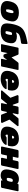

<svg xmlns="http://www.w3.org/2000/svg" viewBox="2408 -3236 838 5694"><g transform="rotate(90 2827.0 -389.0)"><path d="M265 10Q178 10 118 -15Q58 -40 30.5 -90Q3 -140 13 -213Q16 -236 21 -260.5Q26 -285 33 -307Q54 -381 95.5 -430.5Q137 -480 203 -505Q269 -530 360 -530Q442 -530 502.5 -505Q563 -480 593.5 -430.5Q624 -381 613 -307Q609 -285 604 -260.5Q599 -236 593 -213Q573 -140 533 -90Q493 -40 427.5 -15Q362 10 265 10ZM289 -150Q318 -150 328.5 -166.5Q339 -183 349 -218Q353 -233 359 -260Q365 -287 367 -302Q372 -335 368.5 -352.5Q365 -370 336 -370Q308 -370 297 -352.5Q286 -335 277 -302Q273 -287 267 -260Q261 -233 259 -218Q254 -183 257.5 -166.5Q261 -150 289 -150Z M910 10Q809 10 753 -18.5Q697 -47 681.5 -111.5Q666 -176 683 -284Q688 -313 695 -345.5Q702 -378 709 -406Q730 -484 758.5 -539Q787 -594 828.5 -632.5Q870 -671 929 -698Q988 -725 1069 -745.5Q1150 -766 1258 -787Q1269 -789 1277.5 -783Q1286 -777 1285 -764L1281 -629Q1280 -616 1272 -607Q1264 -598 1253 -596Q1171 -584 1117 -573Q1063 -562 1029.5 -547.5Q996 -533 976.5 -510.5Q957 -488 945.5 -454Q934 -420 923 -369L905 -414Q920 -429 943.5 -442Q967 -455 996 -463Q1025 -471 1056 -471Q1134 -471 1182 -448.5Q1230 -426 1249.5 -382Q1269 -338 1260 -272Q1258 -253 1253 -231Q1248 -209 1243 -189Q1224 -124 1180.5 -79.5Q1137 -35 1069.5 -12.5Q1002 10 910 10ZM940 -132Q969 -132 979.5 -147Q990 -162 998 -193Q1002 -207 1007.5 -231Q1013 -255 1014 -268Q1019 -297 1015.5 -312.5Q1012 -328 986 -328Q955 -328 943.5 -312.5Q932 -297 924 -268Q921 -255 915.5 -231Q910 -207 908 -193Q903 -162 907.5 -147Q912 -132 940 -132Z M1306 0Q1298 0 1293.5 -6Q1289 -12 1290 -20L1392 -500Q1394 -508 1401 -514Q1408 -520 1416 -520H1577Q1597 -520 1605 -500L1722 -217L1624 -235L1828 -500Q1843 -520 1864 -520H2038Q2047 -520 2052 -514Q2057 -508 2055 -500L1953 -20Q1952 -12 1944.5 -6Q1937 0 1928 0H1740Q1731 0 1727 -6Q1723 -12 1724 -20L1780 -284L1836 -287L1689 -92Q1682 -83 1675 -78Q1668 -73 1658 -73H1616Q1608 -73 1602 -77.5Q1596 -82 1592 -92L1522 -288L1574 -284L1518 -20Q1517 -12 1509.5 -6Q1502 0 1494 0Z M2319 10Q2232 10 2173.5 -18.5Q2115 -47 2093 -106.5Q2071 -166 2090 -259Q2091 -261 2091 -263Q2091 -265 2092 -266Q2112 -352 2159.5 -411Q2207 -470 2277.5 -500Q2348 -530 2433 -530Q2531 -530 2585.5 -492.5Q2640 -455 2657.5 -393.5Q2675 -332 2660 -258L2654 -228Q2652 -217 2642 -209Q2632 -201 2621 -201H2323Q2323 -200 2322.5 -199Q2322 -198 2322 -196Q2318 -176 2318.5 -162.5Q2319 -149 2326.5 -142Q2334 -135 2348 -135Q2354 -135 2359 -137Q2364 -139 2369 -143.5Q2374 -148 2381 -153Q2392 -162 2398.5 -164.5Q2405 -167 2417 -167H2606Q2616 -167 2621 -161Q2626 -155 2623 -145Q2618 -126 2596 -99.5Q2574 -73 2535.5 -48Q2497 -23 2442.5 -6.5Q2388 10 2319 10ZM2350 -326H2430V-327Q2435 -349 2433 -363Q2431 -377 2423.5 -383.5Q2416 -390 2403 -390Q2390 -390 2379.5 -383.5Q2369 -377 2362 -363Q2355 -349 2350 -327Z M2681 0Q2671 0 2665.5 -7Q2660 -14 2662 -24Q2663 -29 2665 -32Q2667 -35 2669 -37L2880 -278L2803 -481Q2802 -483 2801 -487.5Q2800 -492 2801 -496Q2803 -506 2811.5 -513Q2820 -520 2830 -520H3007Q3021 -520 3026.5 -513.5Q3032 -507 3033 -503L3086 -350H3108L3139 -493Q3141 -504 3150.5 -512Q3160 -520 3171 -520H3346Q3357 -520 3363.5 -512Q3370 -504 3368 -493L3337 -350H3359L3478 -503Q3481 -507 3489 -513.5Q3497 -520 3510 -520H3702Q3712 -520 3717.5 -513Q3723 -506 3721 -496Q3720 -488 3713 -481L3527 -250L3624 -37Q3625 -35 3625.5 -32Q3626 -29 3625 -24Q3624 -14 3615 -7Q3606 0 3596 0H3406Q3391 0 3385.5 -7.5Q3380 -15 3378 -17L3317 -175H3300L3268 -27Q3266 -16 3256.5 -8Q3247 0 3236 0H3061Q3050 0 3043.5 -8Q3037 -16 3039 -27L3071 -175H3053L2925 -17Q2924 -15 2915 -7.5Q2906 0 2891 0Z M3973 10Q3886 10 3827.5 -18.5Q3769 -47 3747 -106.5Q3725 -166 3744 -259Q3745 -261 3745 -263Q3745 -265 3746 -266Q3766 -352 3813.5 -411Q3861 -470 3931.5 -500Q4002 -530 4087 -530Q4185 -530 4239.5 -492.5Q4294 -455 4311.5 -393.5Q4329 -332 4314 -258L4308 -228Q4306 -217 4296 -209Q4286 -201 4275 -201H3977Q3977 -200 3976.5 -199Q3976 -198 3976 -196Q3972 -176 3972.5 -162.5Q3973 -149 3980.5 -142Q3988 -135 4002 -135Q4008 -135 4013 -137Q4018 -139 4023 -143.5Q4028 -148 4035 -153Q4046 -162 4052.5 -164.5Q4059 -167 4071 -167H4260Q4270 -167 4275 -161Q4280 -155 4277 -145Q4272 -126 4250 -99.5Q4228 -73 4189.5 -48Q4151 -23 4096.5 -6.5Q4042 10 3973 10ZM4004 -326H4084V-327Q4089 -349 4087 -363Q4085 -377 4077.5 -383.5Q4070 -390 4057 -390Q4044 -390 4033.5 -383.5Q4023 -377 4016 -363Q4009 -349 4004 -327Z M4348 0Q4337 0 4330.5 -8Q4324 -16 4326 -27L4426 -493Q4428 -504 4437.5 -512Q4447 -520 4458 -520H4637Q4648 -520 4654.5 -512Q4661 -504 4659 -493L4628 -350H4728L4759 -493Q4761 -504 4770.5 -512Q4780 -520 4791 -520H4970Q4981 -520 4987.5 -512Q4994 -504 4992 -493L4892 -27Q4890 -16 4880.5 -8Q4871 0 4860 0H4681Q4670 0 4663.5 -8Q4657 -16 4659 -27L4691 -175H4591L4559 -27Q4557 -16 4547.5 -8Q4538 0 4527 0Z M5182 10Q5139 10 5102.5 -2.5Q5066 -15 5041.5 -42.5Q5017 -70 5008 -114Q4999 -158 5009 -221Q5014 -244 5017.5 -261Q5021 -278 5026 -300Q5041 -359 5066 -402.5Q5091 -446 5124.5 -474Q5158 -502 5199 -516Q5240 -530 5287 -530Q5344 -530 5375 -516Q5406 -502 5425 -480L5428 -493Q5430 -504 5439.5 -512Q5449 -520 5460 -520H5629Q5640 -520 5646.5 -512Q5653 -504 5651 -493L5552 -27Q5550 -16 5540.5 -8Q5531 0 5520 0H5350Q5339 0 5332.5 -8Q5326 -16 5328 -27L5333 -50Q5303 -23 5268.5 -6.5Q5234 10 5182 10ZM5293 -169Q5312 -169 5324 -176Q5336 -183 5343.5 -196Q5351 -209 5356 -227Q5362 -250 5365 -264.5Q5368 -279 5371 -301Q5374 -317 5371 -328Q5368 -339 5358.5 -345Q5349 -351 5332 -351Q5314 -351 5302 -344Q5290 -337 5283 -324Q5276 -311 5270 -293Q5266 -278 5262 -260Q5258 -242 5256 -227Q5254 -209 5255.5 -196Q5257 -183 5266 -176Q5275 -169 5293 -169Z"/></g></svg>

Font: Rubik Light Black
Style: Italic
Weight: 900
Italic angle: -12°
Version: Version 2.104